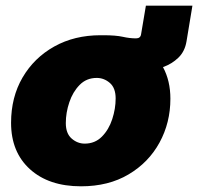

<svg xmlns="http://www.w3.org/2000/svg" viewBox="-20 -653 707 685"><path d="M269 11.7Q154.3 11.7 86.9 -49.3Q19.5 -110.4 19.5 -214.8Q19.5 -306.2 60.5 -376.5Q101.6 -446.8 173.6 -487.1Q245.6 -527.3 338.4 -527.3Q343.3 -527.3 348.1 -527.3Q393.1 -527.3 418 -521.7Q442.9 -516.1 465.3 -516.1Q481.4 -516.1 483.4 -531.2L500.5 -632.8H666.5L645.5 -505.9Q639.6 -469.7 616.5 -447.3Q593.3 -424.8 561.5 -413.6Q587.9 -364.7 587.9 -300.8Q587.9 -215.3 549.1 -144.3Q510.3 -73.2 438.7 -30.8Q367.2 11.7 269 11.7ZM282.2 -140.6Q318.8 -140.6 343.5 -165.5Q368.2 -190.4 380.4 -227.8Q392.6 -265.1 392.6 -301.8Q392.6 -339.4 371.8 -357.2Q351.1 -375 325.2 -375Q288.6 -375 264.2 -350.1Q239.7 -325.2 227.3 -288.1Q214.8 -251 214.8 -213.9Q214.8 -176.8 235.6 -158.7Q256.3 -140.6 282.2 -140.6Z"/></svg>

Font: Inter Display Black
Style: Italic
Weight: 900
Italic angle: -9.39999°
Designer: Rasmus Andersson
Foundry: rsms
Version: Version 4.000;git-a52131595